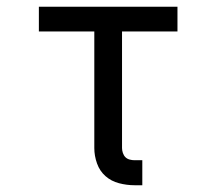

<svg xmlns="http://www.w3.org/2000/svg" viewBox="-20 -540 640 568"><path d="M401 8H378Q355 8 332 2Q309 -4 292 -19Q275 -34 267 -56.5Q259 -79 259 -102V-447H95V-520H505V-447H341V-102Q341 -95 343.5 -87.5Q346 -80 351 -75Q356 -70 363.5 -68Q371 -66 378 -66H401Z"/></svg>

Font: Iosevka Etoile
Style: Regular
Weight: 400
Designer: Belleve Invis
Foundry: Belleve Invis
Version: Version 33.2.4